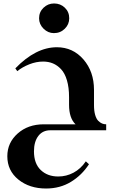

<svg xmlns="http://www.w3.org/2000/svg" viewBox="-20 -747 659 1101"><path d="M204.1 -642.1Q204.1 -678.2 229.5 -702.6Q254.9 -727.1 290 -727.1Q326.7 -727.1 351.8 -702.9Q377 -678.7 377 -642.1Q377 -607.4 351.6 -582.3Q326.2 -557.1 289.1 -557.1Q255.4 -557.1 229.7 -582.5Q204.1 -607.9 204.1 -642.1ZM472.2 178.2 490.2 194.8Q449.2 257.8 386.7 295.9Q324.2 334 244.1 334Q148.9 334 85.4 282.7Q22 231.4 22 148.9Q22 71.3 81.3 18.6Q140.6 -34.2 231 -34.2H413.1Q376 -69.8 376 -146V-189.9Q376 -245.6 363.8 -286.6Q351.6 -327.6 330.1 -350.3Q308.6 -373 283.2 -383.5Q257.8 -394 227.1 -394Q188 -394 147.9 -378.2Q107.9 -362.3 79.1 -338.9L67.9 -355Q185.1 -476.1 306.2 -476.1Q397.9 -476.1 458.5 -406.2Q519 -336.4 519 -231.9V-144Q519 -111.3 525.6 -88.4Q532.2 -65.4 543.2 -54.4Q554.2 -43.5 565.2 -38.8Q576.2 -34.2 588.9 -34.2V0H269Q224.6 0 199.7 32.7Q174.8 65.4 174.8 121.1Q174.8 190.9 213.6 228Q252.4 265.1 314 265.1Q360.4 265.1 401.6 243.2Q442.9 221.2 472.2 178.2Z"/></svg>

Font: Laureen pro
Style: Bold
Weight: 700
Designer: Ahmed zaza
Foundry: zazatype
Version: Version 1.000